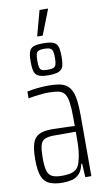

<svg xmlns="http://www.w3.org/2000/svg" viewBox="-101 -973 570 1029"><g transform="rotate(-10 183.5 -458.5)"><path d="M155 8Q112 8 84 -3.5Q56 -15 43 -46.5Q30 -78 30 -139Q30 -195 40 -226.5Q50 -258 75 -271Q100 -284 144 -284Q155 -284 171 -283.5Q187 -283 205 -282.5Q223 -282 239.5 -281.5Q256 -281 270 -280V-325Q270 -376 265.5 -407.5Q261 -439 250 -455Q239 -471 217.5 -476Q196 -481 161 -481Q145 -481 125 -479Q105 -477 85.5 -474.5Q66 -472 52 -469V-506Q76 -511 106.5 -514.5Q137 -518 171 -518Q205 -518 229 -513Q253 -508 268.5 -496Q284 -484 293.5 -462.5Q303 -441 307 -408.5Q311 -376 311 -331V0H278L274 -74H269Q262 -39 244.5 -21Q227 -3 204 2.5Q181 8 155 8ZM158 -29Q182 -29 201.5 -33Q221 -37 235 -49Q249 -61 256 -87Q264 -115 267 -143.5Q270 -172 270 -209V-249H152Q120 -249 102 -241Q84 -233 77.5 -210Q71 -187 71 -139Q71 -95 78 -71Q85 -47 104 -38Q123 -29 158 -29ZM180 -572Q153 -572 136.5 -576.5Q120 -581 111.5 -590.5Q103 -600 100 -617Q97 -634 97 -659Q97 -684 100 -701Q103 -718 111.5 -728Q120 -738 136.5 -742Q153 -746 180 -746Q207 -746 224 -742Q241 -738 250 -728Q259 -718 262 -701Q265 -684 265 -659Q265 -634 262 -617Q259 -600 250 -590.5Q241 -581 224 -576.5Q207 -572 180 -572ZM180 -602Q202 -602 212 -606.5Q222 -611 225.5 -623.5Q229 -636 229 -659Q229 -682 225.5 -694Q222 -706 212 -711Q202 -716 180 -716Q159 -716 149 -711Q139 -706 136 -694Q133 -682 133 -659Q133 -636 136 -623.5Q139 -611 149 -606.5Q159 -602 180 -602ZM156 -787V-792L192 -925H237V-920L185 -787Z"/></g></svg>

Font: Saira ExtraCondensed ExtraLight
Style: Regular
Weight: 250
Width: 2
Designer: Hector Gatti with collaboration of the Omnibus-Type team
Foundry: Omnibus-Type
Version: Version 1.101